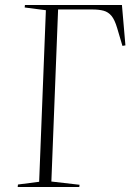

<svg xmlns="http://www.w3.org/2000/svg" viewBox="-20 -750 547 770"><path d="M51 0 52 -10 137 -21 164 -709 79 -720 80 -730H469L483 -568L471 -566L450 -637Q440 -671 427 -686.5Q414 -702 395.5 -707Q377 -712 350 -712H213L186 -22L299 -9L298 0Z"/></svg>

Font: Literata 72pt ExtraLight
Style: Italic
Weight: 200
Italic angle: -2°
Designer: Latin by Veronika Burian and Jose Scaglione. Greek by Irene Vlachou. Cyrillic by Vera Evstafieva
Foundry: TypeTogether
Version: Version 3.002